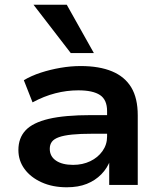

<svg xmlns="http://www.w3.org/2000/svg" viewBox="-20 -784 683 814"><path d="M263 10Q203 10 156.5 -11Q110 -32 84 -67.5Q58 -103 58 -148Q58 -199 88.5 -231.5Q119 -264 186.5 -280Q254 -296 367 -296H452V-217H371Q320 -217 285.5 -213.5Q251 -210 230 -202.5Q209 -195 200 -183Q191 -171 191 -153Q191 -121 217.5 -103Q244 -85 290 -85Q330 -85 362.5 -100.5Q395 -116 414.5 -143.5Q434 -171 434 -205V-313Q434 -361 404 -381Q374 -401 312 -401Q263 -401 214.5 -388.5Q166 -376 118 -350L81 -444Q113 -463 153 -476Q193 -489 236.5 -496.5Q280 -504 322 -504Q401 -504 455 -481.5Q509 -459 536.5 -413.5Q564 -368 564 -295V0H443V-105L448 -106Q435 -71 409.5 -45Q384 -19 348 -4.5Q312 10 263 10ZM280 -559 122 -764H263L378 -559Z"/></svg>

Font: Nunito Sans 10pt SemiExpanded
Style: Bold
Weight: 700
Width: 6
Designer: Vernon Adams
Foundry: Vernon Adams
Version: Version 3.101;gftools[0.9.27]